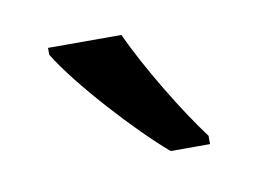

<svg xmlns="http://www.w3.org/2000/svg" viewBox="-35 -811 336 250"><g transform="rotate(-10 133.0 -686.0)"><path d="M137 -766H40V-757C66 -714 134 -640 174 -606H226V-617C198 -654 158 -720 137 -766Z"/></g></svg>

Font: Noto Sans Telugu ExtraCondensed
Style: Regular
Weight: 400
Width: 2
Designer: Jelle Bosma - Monotype Design Team
Foundry: Monotype Imaging Inc.
Version: Version 2.005